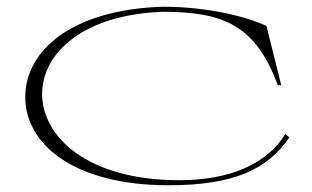

<svg xmlns="http://www.w3.org/2000/svg" viewBox="-20 -535 927 570"><path d="M480 15C673 15 773 -31 839 -127L827 -137C771 -46 659 0 512 0C240 0 105 -129 105 -256C105 -375 223 -491 463 -500C647 -500 739 -458 805 -282H815L771 -458C709 -487 593 -515 464 -515C194 -507 55 -385 55 -247C55 -106 201 15 480 15Z"/></svg>

Font: Sprat Extended Thin
Style: Regular
Weight: 100
Width: 9
Designer: Ethan Nakache
Foundry: Collletttivo
Version: Version 2.000;Glyphs 3.2 (3217)